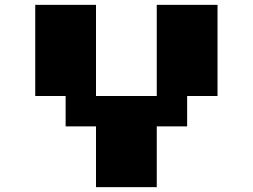

<svg xmlns="http://www.w3.org/2000/svg" viewBox="-20 -770 1040 790"><path d="M875 -750V-375H750V-250H625V0H375V-250H250V-375H125V-750H375V-375H625V-750Z"/></svg>

Font: Press Start 2P
Style: Regular
Weight: 400
Designer: CodeMan38
Foundry: CodeMan38
Version: Version 3.000